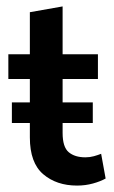

<svg xmlns="http://www.w3.org/2000/svg" viewBox="-20 -568 356 598"><path d="M17 -185V-249H73V-322H6V-399H73V-530L175 -548V-399H285V-322H175V-249H269V-185H149L175 -206V-154Q175 -110 194 -94Q213 -78 246 -78Q260 -78 272.5 -81.5Q285 -85 295 -89L309 -12Q293 -3 269.5 3.5Q246 10 220 10Q156 10 114.5 -25.5Q73 -61 73 -140V-206L101 -185Z"/></svg>

Font: Rokkitt SemiBold SemiBold
Style: Regular
Weight: 600
Version: Version 3.103